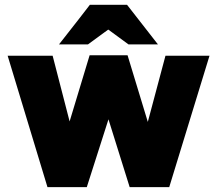

<svg xmlns="http://www.w3.org/2000/svg" viewBox="-20 -772 901 796"><path d="M224.6 -587.9Q254.9 -587.9 344.7 -587.9Q366.2 -603.5 428.7 -649.4Q450.2 -633.8 512.7 -587.9Q543.9 -587.9 634.8 -587.9Q602.5 -628.9 506.8 -752Q468.8 -752 352.5 -752Q321.3 -710.9 224.6 -587.9ZM176.8 3.9Q217.8 3.9 339.8 3.9Q362.3 -66.4 429.7 -277.3Q452.1 -207 517.6 3.9Q558.6 3.9 681.6 3.9Q723.6 -131.8 848.6 -541Q803.7 -541 666 -541Q647.5 -472.7 592.8 -266.6Q572.3 -335.9 508.8 -543Q469.7 -543 351.6 -543Q331.1 -474.6 268.6 -268.6Q251 -336.9 198.2 -541Q151.4 -541 11.7 -541Q53.7 -404.3 176.8 3.9Z"/></svg>

Font: Big-Shock
Style: Black
Weight: 400